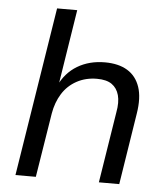

<svg xmlns="http://www.w3.org/2000/svg" viewBox="-51 -751 698 798"><g transform="rotate(5 297.5 -352.5)"><path d="M43 0 155 -705H239L188 -382H182Q209 -440 258.5 -469.5Q308 -499 373 -499Q430 -499 467 -476.5Q504 -454 519 -409.5Q534 -365 523 -298L476 0H391L438 -296Q446 -339 438 -368Q430 -397 408 -412.5Q386 -428 346 -428Q299 -428 261.5 -407.5Q224 -387 201.5 -351Q179 -315 171 -268L128 0Z"/></g></svg>

Font: Nunito Sans 10pt
Style: Italic
Weight: 400
Italic angle: -9°
Designer: Vernon Adams
Foundry: Vernon Adams
Version: Version 3.101;gftools[0.9.27]